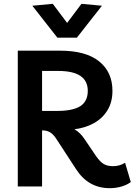

<svg xmlns="http://www.w3.org/2000/svg" viewBox="-20 -975 704 1004"><path d="M634 -124 664 -23Q644 -8 615 0.5Q586 9 554 9Q442 9 378 -90L275 -248Q259 -273 242 -283Q225 -293 205 -293H200V0H73V-710H294Q429 -710 498.5 -654Q568 -598 568 -500Q568 -441 542 -398.5Q516 -356 471 -331Q426 -306 369 -299Q399 -283 424 -245L480 -162Q502 -130 521.5 -118Q541 -106 571 -106Q606 -106 634 -124ZM285 -604H200V-395H279Q361 -395 400 -420Q439 -445 439 -500Q439 -604 285 -604ZM280 -778 149 -945 256 -955 331 -855 406 -955 513 -945 382 -778Z"/></svg>

Font: Livvic SemiBold
Style: Regular
Weight: 600
Designer: Jacques Le Bailly, Baron von Fonthausen
Version: Version 1.001; ttfautohint (v1.8.2)